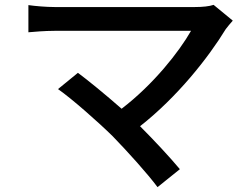

<svg xmlns="http://www.w3.org/2000/svg" viewBox="-20 -717 1040 791"><path d="M444 -156C508 -90 589 0 629 54L721 -20C681 -68 616 -138 557 -197C710 -317 838 -479 910 -597C917 -607 928 -619 939 -632L860 -697C843 -691 815 -688 783 -688C680 -688 261 -688 205 -688C171 -688 124 -692 97 -696V-584C118 -586 165 -590 205 -590C271 -590 679 -590 767 -590C718 -504 613 -370 481 -269C414 -328 339 -389 301 -417L219 -350C275 -311 384 -215 444 -156Z"/></svg>

Font: Noto Sans TC Medium
Style: Regular
Weight: 500
Designer: Ryoko NISHIZUKA 西塚涼子 (kana, bopomofo & ideographs); Paul D. Hunt (Latin, Greek & Cyrillic); Sandoll Communications 산돌커뮤니
Foundry: Adobe
Version: Version 2.004;hotconv 1.0.118;makeotfexe 2.5.65603